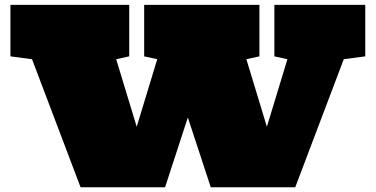

<svg xmlns="http://www.w3.org/2000/svg" viewBox="-20 -770 1546 790"><path d="M311.5 0.5 111.8 -526.4 22.9 -538.1V-750H511.7V-538.1L458 -526.4L542.5 -248.5L627 -526.4L573.2 -538.1V-750H1047.4V-538.1L993.7 -526.4L1078.1 -248.5L1162.6 -526.4L1108.9 -538.1V-750H1482.9V-538.1L1394.5 -526.4L1194.8 0.5H847.2L752.9 -286.6L659.2 0.5Z"/></svg>

Font: Holtwood One SC
Style: Regular
Weight: 400
Designer: Vernon Adams
Foundry: Vernon Adams
Version: Version 1.100; ttfautohint (v1.8.4.7-5d5b)